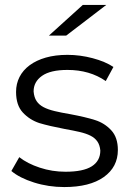

<svg xmlns="http://www.w3.org/2000/svg" viewBox="-20 -752 529 777"><path d="M26 -60 58 -116Q91 -90 141 -73.5Q191 -57 245 -57Q317 -57 351.5 -79Q386 -101 386 -143Q384 -165 374 -179.5Q364 -194 346 -203Q328 -212 302 -218Q276 -224 242 -230Q179 -242 139 -254Q100 -267 72.5 -296.5Q45 -326 45 -380Q45 -413 59 -440.5Q73 -468 100 -488Q127 -508 165.5 -519Q204 -530 253 -530Q304 -530 355 -516.5Q406 -503 439 -481L408 -424Q343 -469 253 -469Q184 -469 150 -445Q116 -421 116 -382Q118 -358 128 -343Q138 -328 156 -318.5Q174 -309 201 -302.5Q228 -296 264 -290Q328 -278 365 -266Q403 -254 430 -225Q457 -196 457 -145Q457 -76 400 -35.5Q343 5 240 5Q176 5 117.5 -13.5Q59 -32 26 -60ZM315 -732H410L248 -608H178Z"/></svg>

Font: CMG Sans
Style: Regular
Weight: 400
Designer: Julieta Ulanovsky
Foundry: Julieta Ulanovsky
Version: Version 7.200